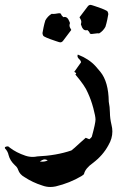

<svg xmlns="http://www.w3.org/2000/svg" viewBox="-58 -494 513 785"><path d="M147.5 270.5Q131.3 270.5 115.2 264.6Q75.2 252 42 230Q22.5 219.2 16.1 200.2Q12.7 189.5 3.4 182.1Q-17.1 163.1 -22.9 140.1Q-25.9 125 -37.1 113.3Q-38.1 112.8 -38.1 109.9Q-38.1 107.9 -36.6 106.9Q-31.7 104.5 -26.9 104.5Q-22.5 104.5 -17.6 109.9Q8.3 129.9 45.9 142.6Q60.5 147.5 75.7 147.5Q85 147.5 94.2 145.5Q172.4 142.1 233.9 121.1Q242.2 115.2 269.5 89.8L292.5 69.3L307.1 75.2Q314.5 70.3 317.4 64.9Q332.5 9.8 332.5 -5.4Q332.5 -18.1 323.5 -52Q314.5 -85.9 300.8 -115.2Q290 -142.6 250 -189.5Q253.4 -191.4 253.4 -193.4Q253.4 -196.3 245.6 -200.2Q259.3 -220.2 273.4 -239.3Q272.5 -246.1 265.6 -252.4Q258.8 -258.8 258.8 -265.1Q258.8 -268.1 260.3 -271L262.2 -270Q305.2 -253.4 333 -223.1L352.1 -200.7Q385.7 -159.7 386.7 -78.1Q391.1 -57.1 391.4 -33.4Q391.6 -9.8 397.9 16.6Q401.4 30.3 401.4 43.5Q401.4 72.3 385.3 99.6Q362.8 141.6 321.8 172.4Q291 194.3 285.6 216.8Q284.7 220.2 274.9 226.1Q227.1 254.4 169.9 268.1Q158.7 270.5 147.5 270.5ZM114.7 167Q127.4 167 137.2 161.6Q130.4 157.7 124.5 157.7Q117.2 157.7 105 166.5ZM188 -320.8Q185.5 -320.8 169.9 -326.2Q121.6 -342.3 118.7 -348.1Q115.7 -354 115.7 -358.9Q115.7 -361.8 120.1 -382.3Q123 -396.5 127.4 -410.6Q137.2 -428.2 153.3 -437.5Q156.2 -437 159.7 -437Q167 -437 176.8 -439L183.6 -439.9Q191.9 -439.9 192.4 -434.1Q192.9 -431.2 201.2 -423.8Q204.1 -424.8 206.5 -424.8Q218.3 -424.8 224.6 -408.2Q225.6 -406.7 226.1 -405Q226.6 -403.3 227.3 -402.1Q228 -400.9 228 -399.4Q226.1 -394 226.1 -390.1Q226.1 -382.8 233.4 -371.6L200.2 -327.6Q195.3 -320.8 188 -320.8ZM316.9 -355Q308.6 -355 308.1 -360.8Q307.6 -363.8 299.3 -371.1Q296.4 -370.1 293.9 -370.1Q280.3 -370.1 274.4 -390.1Q273.9 -391.6 273.4 -392.6Q272.9 -393.6 272.9 -394.5V-395.5Q274.4 -400.9 274.4 -404.8Q274.4 -412.1 267.1 -423.3L300.3 -467.3Q305.2 -474.1 312.5 -474.1Q314.9 -474.1 330.6 -468.8Q378.9 -452.6 381.8 -446.8Q384.8 -440.9 384.8 -436Q384.8 -433.1 380.4 -412.6Q377.4 -398.4 373 -384.3Q363.3 -366.7 347.2 -357.4Q344.2 -357.9 340.8 -357.9Q337.4 -357.9 316.9 -355Z"/></svg>

Font: Kurland
Style: Regular
Weight: 400
Designer: GGBot
Version: 0.22